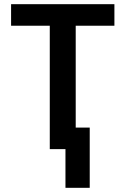

<svg xmlns="http://www.w3.org/2000/svg" viewBox="-20 -713 600 918"><path d="M293 185V0H218V-590H33V-693H527V-590H342V-103H409V185Z"/></svg>

Font: Ubuntu Sans Mono SemiBold
Style: Regular
Weight: 600
Monospace: yes
Designer: Dalton Maag Ltd
Foundry: Dalton Maag Ltd
Version: Version 1.006